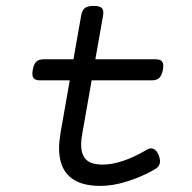

<svg xmlns="http://www.w3.org/2000/svg" viewBox="-20 -610 640 641"><path d="M251 -558.6 182.1 -166.5Q177.2 -136.2 177.2 -115.7Q177.2 10.7 315.4 10.7Q356.9 10.7 404.8 -4.4Q452.6 -19.5 495.6 -43.9Q509.3 -51.8 512.9 -62.5Q516.6 -73.2 510.3 -90.8Q503.9 -107.9 492.7 -112.8Q481.4 -117.7 469.7 -109.9Q385.7 -60.5 322.8 -60.5Q284.7 -60.5 267.8 -76.9Q251 -93.3 251 -127.4Q251 -145.5 255.4 -168L324.2 -558.6Q327.1 -575.7 320.1 -583Q313 -590.3 292.5 -590.3Q272.5 -590.3 263.2 -583Q253.9 -575.7 251 -558.6ZM126 -412.1Q109.4 -412.1 101.1 -404.1Q92.8 -396 89.4 -377Q85.9 -357.9 91.6 -349.9Q97.2 -341.8 113.8 -341.8H486.8Q503.4 -341.8 511.7 -349.9Q520 -357.9 523.9 -377Q527.3 -396 521.5 -404.1Q515.6 -412.1 499 -412.1Z"/></svg>

Font: Courier Prime Sans
Style: Regular
Weight: 300
Italic angle: -10°
Designer: Alan Dague-Greene
Foundry: Quote-Unquote Apps
Version: Version 3.23